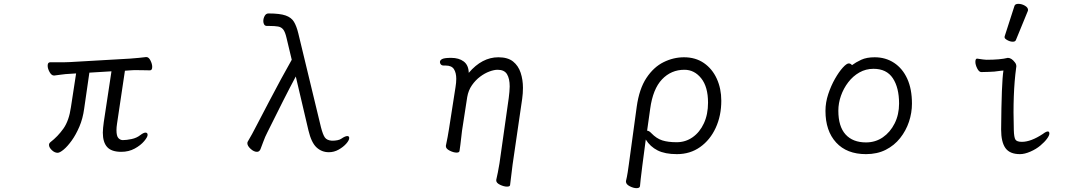

<svg xmlns="http://www.w3.org/2000/svg" viewBox="-20 -784 5540 999"><path d="M560 -413 445 -406 418 -219Q411 -167 393 -125Q375 -83 353 -52.5Q331 -22 311 -5.5Q291 11 280 11Q264 11 249.5 -3Q235 -17 235 -30Q235 -38 242 -44Q281 -74 310 -115Q339 -156 349 -226L376 -402L345 -400Q320 -399 296.5 -395.5Q273 -392 262 -391H261Q248 -391 238 -409Q228 -427 228 -442Q228 -460 241 -460H282Q296 -460 312.5 -460Q329 -460 344 -461L656 -479Q679 -481 703 -483Q727 -485 739 -487H742Q754 -487 763 -469Q772 -451 772 -436Q772 -418 760 -418Q752 -418 734 -418.5Q716 -419 696 -419Q686 -419 676 -419Q666 -419 657 -418L630 -416L589 -141Q586 -122 586 -107Q586 -76 596 -65.5Q606 -55 619 -55Q638 -55 664.5 -60.5Q691 -66 710 -81Q727 -94 737 -94Q748 -94 748 -82Q748 -71 730 -49.5Q712 -28 681 -11Q650 6 611 6Q560 6 537.5 -19Q515 -44 515 -94Q515 -106 516.5 -119.5Q518 -133 520 -149Z M1712 -52Q1723 -52 1736 -54.5Q1749 -57 1757 -63Q1776 -76 1787 -76Q1797 -76 1797 -66Q1797 -54 1781.5 -36.5Q1766 -19 1742 -5.5Q1718 8 1691 8Q1654 8 1627 -17Q1600 -42 1585 -105L1519 -386Q1490 -332 1453 -259Q1416 -186 1372 -97Q1359 -72 1350.5 -48Q1342 -24 1335 -7Q1329 6 1317 6Q1301 6 1284 -9.5Q1267 -25 1267 -39Q1267 -43 1269 -47Q1280 -65 1291.5 -86.5Q1303 -108 1316 -133Q1348 -194 1380 -255.5Q1412 -317 1442.5 -373Q1473 -429 1498 -473L1471 -586Q1464 -617 1454 -630Q1444 -643 1427 -646Q1410 -649 1380 -649H1369Q1359 -649 1354.5 -656.5Q1350 -664 1350 -674Q1350 -688 1357 -701Q1364 -714 1377 -714Q1436 -714 1466 -703.5Q1496 -693 1509.5 -670.5Q1523 -648 1532 -611L1650 -122Q1660 -83 1670.5 -68.5Q1681 -54 1706 -52Z M2634 179Q2633 187 2618 187Q2602 187 2582 177.5Q2562 168 2562 155V152Q2566 135 2570.5 112.5Q2575 90 2579 65L2627 -274Q2629 -291 2630.5 -306Q2632 -321 2632 -334Q2632 -375 2618 -398Q2604 -421 2569 -421Q2551 -421 2526.5 -412Q2502 -403 2478 -385Q2454 -367 2435.5 -340.5Q2417 -314 2411 -279L2384 -104Q2383 -95 2380.5 -74Q2378 -53 2375.5 -31.5Q2373 -10 2371 1Q2370 10 2356 10Q2340 10 2320 0Q2300 -10 2300 -23V-26Q2304 -44 2309 -71Q2314 -98 2316 -112L2350 -330Q2352 -342 2353 -353Q2354 -364 2354 -374Q2354 -405 2342 -424Q2330 -443 2299 -443H2289Q2279 -443 2274 -448.5Q2269 -454 2269 -461Q2269 -471 2281 -477Q2293 -483 2327 -483Q2368 -483 2393 -464Q2418 -445 2419 -405Q2488 -486 2573 -486Q2622 -486 2649.5 -464Q2677 -442 2689 -405.5Q2701 -369 2701 -327Q2701 -313 2700 -298.5Q2699 -284 2697 -270L2647 73Z M3237 158Q3242 138 3246 112.5Q3250 87 3252 71L3293 -229Q3306 -322 3343.5 -378.5Q3381 -435 3432.5 -460.5Q3484 -486 3539 -486Q3599 -486 3642.5 -456Q3686 -426 3709.5 -374.5Q3733 -323 3733 -260Q3733 -182 3704 -119Q3675 -56 3623 -19Q3571 18 3502 18Q3440 18 3401.5 -1.5Q3363 -21 3340 -58L3322 79Q3321 88 3318.5 108Q3316 128 3313.5 149Q3311 170 3310 184Q3309 195 3292 195Q3276 195 3256.5 185Q3237 175 3237 161ZM3347 -104Q3357 -104 3369 -91Q3396 -63 3426 -53.5Q3456 -44 3501 -44Q3547 -44 3584 -70Q3621 -96 3642.5 -142.5Q3664 -189 3664 -250Q3664 -332 3628.5 -376.5Q3593 -421 3541 -421Q3472 -421 3424.5 -371Q3377 -321 3363 -218Z M4413 -445Q4433 -460 4461 -473Q4489 -486 4531 -486Q4588 -486 4632 -457Q4676 -428 4700.5 -374.5Q4725 -321 4725 -245Q4725 -197 4709.5 -150.5Q4694 -104 4663.5 -65.5Q4633 -27 4588.5 -4.5Q4544 18 4486 18Q4386 18 4330.5 -42.5Q4275 -103 4275 -207Q4275 -251 4289.5 -294.5Q4304 -338 4324.5 -374Q4345 -410 4365 -432Q4385 -454 4396 -454Q4406 -454 4413 -445ZM4486 -43Q4535 -43 4573.5 -69.5Q4612 -96 4635 -142Q4658 -188 4658 -245Q4658 -328 4625.5 -377Q4593 -426 4525 -426Q4485 -426 4451.5 -407Q4418 -388 4393.5 -356Q4369 -324 4355.5 -285.5Q4342 -247 4342 -208Q4342 -126 4379.5 -84.5Q4417 -43 4486 -43Z M5258 -752Q5261 -764 5278.5 -764Q5296 -764 5312.5 -754.5Q5329 -745 5329 -732Q5329 -729 5328 -727L5266 -576Q5263 -567 5249.5 -567Q5236 -567 5221.5 -575Q5207 -583 5207 -589.5Q5207 -596 5208 -597ZM5201 -417 5189 -416Q5150 -410 5124.5 -410Q5099 -410 5086 -409Q5074 -409 5064.5 -428Q5055 -447 5055 -462Q5055 -479 5064 -479Q5102 -473 5113 -473Q5184 -473 5224 -483Q5243 -483 5261 -459Q5271 -447 5267 -430Q5249 -297 5255 -108Q5256 -69 5263.5 -57.5Q5271 -46 5297 -46Q5344 -46 5406 -87Q5423 -100 5432 -100Q5440 -100 5440 -89Q5440 -79 5427.5 -62Q5415 -45 5393 -26.5Q5371 -8 5341 5Q5311 18 5287 18Q5234 18 5211.5 -13.5Q5189 -45 5189 -110Q5191 -356 5201 -417Z"/></svg>

Font: Moon Stars Kai HW
Style: Regular
Weight: 400
Designer: GuiWonder
Version: Version 1.101